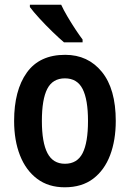

<svg xmlns="http://www.w3.org/2000/svg" viewBox="-20 -786 552 816"><path d="M472 -272Q472 -190 448 -126.5Q424 -63 376 -26.5Q328 10 255 10Q186 10 138 -26Q90 -62 65 -125.5Q40 -189 40 -272Q40 -402 94 -477.5Q148 -553 257 -553Q354 -553 413 -480.5Q472 -408 472 -272ZM158 -272Q158 -181 181.5 -135.5Q205 -90 256 -90Q308 -90 331 -135Q354 -180 354 -272Q354 -363 331 -408Q308 -453 256 -453Q204 -453 181 -408.5Q158 -364 158 -272ZM240 -766Q250 -744 266.5 -716Q283 -688 300.5 -661.5Q318 -635 331 -618V-606H252Q232 -623 203 -651Q174 -679 147.5 -708Q121 -737 107 -756V-766Z"/></svg>

Font: Noto Sans Gurmukhi Condensed SemiBold
Style: Regular
Weight: 600
Width: 3
Designer: Jelle Bosma - Monotype Design Team
Foundry: Monotype Imaging Inc.
Version: Version 2.004; ttfautohint (v1.8.4.7-5d5b)